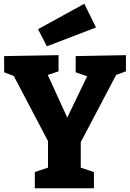

<svg xmlns="http://www.w3.org/2000/svg" viewBox="-20 -1000 691 1020"><path d="M165 0V-86L258 -117L235 -83V-279L250 -222L44 -614L75 -588L2 -616V-702L291 -707V-621L211 -594L224 -623L353 -341H321L453 -616L465 -587L382 -616V-702L649 -707V-621L575 -594L606 -619L397 -222L409 -279V-83L386 -117L479 -86V0ZM229 -754 182 -845 428 -980 490 -854Z"/></svg>

Font: Bitter Thin ExtraBold
Style: Regular
Weight: 800
Version: Version 3.020